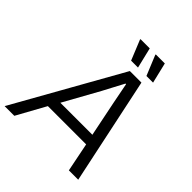

<svg xmlns="http://www.w3.org/2000/svg" viewBox="-259 -1015 1162 1162"><g transform="rotate(45 321.5 -434.0)"><path d="M320.8 -735.8 268.1 -865.2 270 -868.2H348.1L379.9 -735.8ZM452.1 -735.8 398.9 -865.2 400.9 -868.2H477.1L508.8 -735.8ZM-25.9 0 359.9 -686H459L604 0H523.9L486.8 -185.1H159.2L57.1 0ZM198.2 -252.9H472.2L425.8 -481Q407.7 -570.3 399.9 -613.8H395Q383.3 -591.8 356.9 -542Q330.6 -492.2 324.2 -480Z"/></g></svg>

Font: Archivo Light
Style: Italic
Weight: 300
Italic angle: -10°
Designer: Hector Gatti
Foundry: Omnibus-Type
Version: Version 2.001